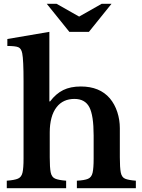

<svg xmlns="http://www.w3.org/2000/svg" viewBox="-20 -999 754 1019"><path d="M244 -297V-164Q244 -110 249 -84.5Q254 -59 272.5 -51Q291 -43 331 -40V0H16V-40Q57 -43 75.5 -51Q94 -59 99.5 -83Q105 -107 105 -157V-568Q105 -681 98 -716Q93 -742 77 -748.5Q61 -755 19 -755V-792L242 -830V-461H246Q277 -502 315.5 -521Q354 -540 409 -540Q509 -540 563 -477Q589 -446 602.5 -404.5Q616 -363 616 -319V-164Q616 -109 621 -83.5Q626 -58 644 -50.5Q662 -43 701 -40V0H388V-40Q428 -42 447 -50Q466 -58 471.5 -82.5Q477 -107 477 -157V-280Q477 -387 454 -430.5Q431 -474 375 -474Q315 -474 281 -431Q262 -407 253 -372.5Q244 -338 244 -297ZM452 -830H348L228 -979H280L400 -911L520 -979H572Z"/></svg>

Font: Libre Baskerville
Style: Bold
Weight: 700
Designer: Pablo Impallari, Rodrigo Fuenzalida
Foundry: Pablo Impallari, Rodrigo Fuenzalida
Version: Version 1.051; ttfautohint (v1.8.4.7-5d5b)